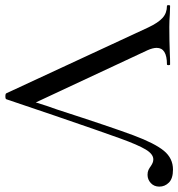

<svg xmlns="http://www.w3.org/2000/svg" viewBox="4 -682 679 732"><g transform="rotate(90 344.0 -316.5)"><path d="M690 -584Q690 -564 676.5 -551.5Q663 -539 645 -539Q634 -539 626.5 -542.5Q619 -546 611 -552Q605 -556 599 -558.5Q593 -561 586 -561Q566 -561 548.5 -532Q531 -503 506 -434Q481 -365 420 -187L357 -1Q356 3 346 3Q335 3 334 -1L83 -542Q65 -580 46.5 -596.5Q28 -613 1 -613Q-2 -613 -2 -619Q-2 -625 1 -625L32 -624Q58 -622 81 -622Q134 -622 184 -624Q199 -625 224 -625Q227 -625 227 -619Q227 -613 224 -613Q161 -613 161 -574Q161 -559 170 -539L369 -113Q382 -156 396 -194Q464 -404 494.5 -485.5Q525 -567 553.5 -601.5Q582 -636 625 -636Q659 -636 674.5 -620.5Q690 -605 690 -584Z"/></g></svg>

Font: Cormorant SC Medium
Style: Regular
Weight: 500
Designer: Christian Thalmann (Catharsis Fonts)
Version: Version 3.000